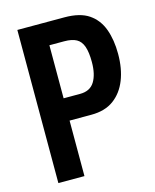

<svg xmlns="http://www.w3.org/2000/svg" viewBox="-106 -759 671 832"><g transform="rotate(-15 230.0 -343.5)"><path d="M52 0V-687H263Q333 -687 372.5 -660Q412 -633 429.5 -585Q447 -537 447 -474Q447 -408 427 -357.5Q407 -307 367.5 -278Q328 -249 267 -249H169V0ZM169 -349H243Q288 -349 308 -381.5Q328 -414 328 -469Q328 -513 319 -539Q310 -565 290 -576Q270 -587 235 -587H169Z"/></g></svg>

Font: Archivo SemiBold ExtraCondensed
Style: Regular
Weight: 600
Width: 2
Version: Version 2.001